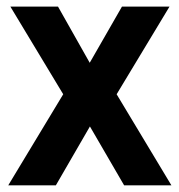

<svg xmlns="http://www.w3.org/2000/svg" viewBox="-20 -555 537 575"><path d="M487.7 -535.3 329.3 -272.7 493.3 0H351.7L249.3 -176.3L147.3 0H4.7L169.3 -272.7L11 -535.3H153.7L248.7 -367L345.3 -535.3Z"/></svg>

Font: FreesentationVF
Style: Regular
Weight: 400
Designer: glyphs from Roboto by Christian Robertson / Hangul glyphs from Noto Sans CJK(Source Han Sans) by Jang Soo-young and Kang
Foundry: PT&
Version: Version 2.001;Glyphs 3.3.1 (3343)